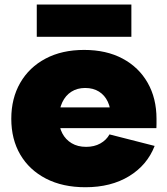

<svg xmlns="http://www.w3.org/2000/svg" viewBox="-20 -792 719 825"><path d="M347 12.5Q249 12.5 177.5 -24.5Q106 -61.5 67.2 -127.5Q28.5 -193.5 28.5 -281.5Q28.5 -369.5 67 -436.2Q105.5 -503 175.8 -540.2Q246 -577.5 341.5 -577.5Q437 -577.5 506.8 -540.2Q576.5 -503 614.5 -436.2Q652.5 -369.5 652.5 -281.5Q652.5 -269.5 652.5 -259.8Q652.5 -250 652 -241.5H455Q456 -252 456.2 -263.2Q456.5 -274.5 456.5 -287.5Q456.5 -326.5 443.2 -354.8Q430 -383 405.2 -398.5Q380.5 -414 346 -414Q312 -414 286.8 -398Q261.5 -382 247.5 -352.2Q233.5 -322.5 233.5 -281.5Q233.5 -246 247.8 -219Q262 -192 288 -176.5Q314 -161 350 -161Q385 -161 411 -175.5Q437 -190 450.5 -214.5L644.5 -165Q612.5 -82.5 534.8 -35Q457 12.5 347 12.5ZM156 -241.5V-330.5H508.5L514.5 -241.5ZM544.5 -772.5V-634H138V-772.5Z"/></svg>

Font: Hepta Slab ExtraBold
Style: Regular
Weight: 800
Designer: Michael LaGattuta
Foundry: Michael LaGattuta
Version: Version 1.102